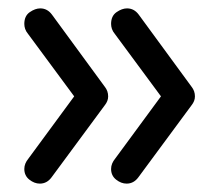

<svg xmlns="http://www.w3.org/2000/svg" viewBox="-20 -488 504 458"><path d="M283 -468Q300 -468 311 -453L437 -281Q445 -271 445 -258Q445 -247 437 -237L310 -65Q299 -50 282 -50Q269 -50 257 -59.5Q245 -69 245 -85Q245 -98 255 -110L369 -265L370 -250L254 -407Q249 -413 247 -419Q245 -425 245 -431Q245 -450 258 -459Q271 -468 283 -468ZM76 -468Q93 -468 104 -453L230 -281Q238 -271 238 -258Q238 -247 230 -237L103 -65Q92 -50 75 -50Q62 -50 50 -59.5Q38 -69 38 -85Q38 -98 48 -110L162 -265L163 -250L47 -407Q42 -413 40 -419Q38 -425 38 -431Q38 -450 51 -459Q64 -468 76 -468Z"/></svg>

Font: Quicksand Light Medium
Style: Regular
Weight: 500
Version: Version 3.006